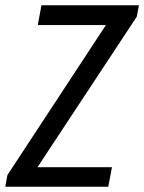

<svg xmlns="http://www.w3.org/2000/svg" viewBox="-42 -707 546 727"><path d="M-22 0 -14 -44 359 -612H101L115 -687H484L476 -644L100 -74H382L368 0Z"/></svg>

Font: Archivo ExtraCondensed
Style: Italic
Weight: 400
Width: 2
Italic angle: -10°
Designer: Hector Gatti
Foundry: Omnibus-Type
Version: Version 2.001